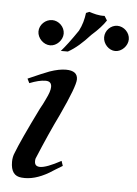

<svg xmlns="http://www.w3.org/2000/svg" viewBox="-48 -664 503 705"><g transform="rotate(5 203.0 -311.5)"><path d="M229 -375C229 -396 215 -407 186 -407C169 -407 149 -403 126 -395C110 -389 84 -378 48 -362L56 -346C79 -355 98 -360 115 -360C130 -360 137 -353 137 -339C137 -328 132 -313 122 -293C116 -280 110 -268 103 -256C62 -173 36 -116 25 -87C20 -76 18 -64 18 -53C18 -18 31 0 58 2C89 5 122 -4 158 -25C171 -33 186 -43 205 -54L199 -72C164 -53 138 -43 122 -43C109 -43 102 -49 102 -62C102 -65 102 -68 103 -72C130 -137 155 -193 178 -240C212 -313 229 -358 229 -375ZM406 -538C406 -563 384 -584 360 -584C336 -584 315 -563 315 -538C315 -514 336 -491 360 -491C384 -491 406 -514 406 -538ZM166 -538C166 -563 144 -584 120 -584C95 -584 73 -563 73 -538C73 -514 95 -491 120 -491C144 -491 166 -514 166 -538ZM310 -616C287 -615 269 -621 253 -626L241 -621C238 -597 232 -575 221 -554C196 -517 176 -491 161 -474H187C214 -489 240 -512 267 -542C292 -564 309 -583 320 -600Z"/></g></svg>

Font: GFS Pyrsos
Style: Regular
Weight: 400
Designer: George Matthiopoulos
Foundry: George Matthiopoulos
Version: Version 1.0